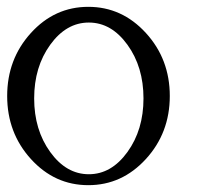

<svg xmlns="http://www.w3.org/2000/svg" viewBox="-20 -527 576 562"><path d="M70.5 -430.5Q140 -507 238.5 -507Q337 -507 407 -430.5Q477 -354 477 -246Q477 -138 407 -61.5Q337 15 238.5 15Q140 15 70.5 -61.5Q1 -138 1 -246Q1 -354 70.5 -430.5ZM353 -396Q306 -461 240 -461Q174 -461 127 -396Q80 -331 80 -239Q80 -147 127 -82Q174 -17 240 -17Q306 -17 353 -82Q400 -147 400 -239Q400 -331 353 -396Z"/></svg>

Font: EptKazoo
Style: Medium
Weight: 500
Version: Version 001.000